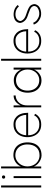

<svg xmlns="http://www.w3.org/2000/svg" viewBox="1357 -2137 786 3540"><g transform="rotate(-90 1750.0 -367.0)"><path d="M100 -740V0H64V-740Z M273 -509V0H237V-509ZM286 -694Q286 -681 278 -672.5Q270 -664 256 -664Q242 -664 234 -672.5Q226 -681 226 -694Q226 -707 234 -715.5Q242 -724 256 -724Q270 -724 278 -715.5Q286 -707 286 -694Z M857 -254Q857 -318 833 -368.5Q809 -419 763.5 -448Q718 -477 656 -477Q602 -477 555 -447.5Q508 -418 480 -367Q452 -316 452 -254Q452 -192 478 -141Q504 -90 551 -60.5Q598 -31 656 -31Q754 -31 805.5 -93Q857 -155 857 -254ZM895 -254Q895 -180 870 -121.5Q845 -63 791 -28.5Q737 6 654 6Q615 6 573 -13Q531 -32 498 -64Q465 -96 451 -133V0H415V-740H451V-376Q480 -443 538 -478Q596 -513 659 -513Q736 -513 789 -478.5Q842 -444 868.5 -385.5Q895 -327 895 -254Z M1224 -474Q1136 -474 1084 -421Q1032 -368 1026 -277H1402Q1402 -326 1381.5 -372.5Q1361 -419 1320.5 -448Q1280 -477 1224 -474ZM1441 -241H1026Q1026 -149 1079 -92Q1132 -35 1224 -35Q1291 -35 1333.5 -62.5Q1376 -90 1392 -130L1421 -113Q1401 -66 1351 -33Q1301 0 1224 0Q1150 0 1097.5 -34Q1045 -68 1018 -126.5Q991 -185 991 -255Q991 -326 1018 -384Q1045 -442 1097.5 -476.5Q1150 -511 1224 -511Q1290 -511 1332 -484Q1374 -457 1393 -427.5Q1412 -398 1419 -376L1420 -374Q1430 -348 1435.5 -312Q1441 -276 1441 -241Z M1760 -509V-471Q1713 -471 1671 -446Q1629 -421 1603 -373.5Q1577 -326 1577 -263V0H1541V-509H1577V-379Q1606 -443 1652.5 -476Q1699 -509 1760 -509Z M2238 -251Q2238 -314 2211 -363Q2184 -412 2139.5 -438.5Q2095 -465 2043 -465Q1983 -465 1939 -437Q1895 -409 1872 -360.5Q1849 -312 1849 -251Q1849 -190 1872 -141Q1895 -92 1939 -64Q1983 -36 2043 -36Q2095 -36 2139.5 -63Q2184 -90 2211 -139Q2238 -188 2238 -251ZM2273 0H2237V-132Q2226 -100 2198.5 -68.5Q2171 -37 2130 -16Q2089 5 2041 5Q1967 5 1915 -29.5Q1863 -64 1837 -122Q1811 -180 1811 -251Q1811 -322 1837 -380Q1863 -438 1915 -472Q1967 -506 2041 -506Q2110 -506 2162 -468Q2214 -430 2237 -370V-509H2273Z M2436 -740V0H2400V-740Z M2766 -474Q2678 -474 2626 -421Q2574 -368 2568 -277H2944Q2944 -326 2923.5 -372.5Q2903 -419 2862.5 -448Q2822 -477 2766 -474ZM2983 -241H2568Q2568 -149 2621 -92Q2674 -35 2766 -35Q2833 -35 2875.5 -62.5Q2918 -90 2934 -130L2963 -113Q2943 -66 2893 -33Q2843 0 2766 0Q2692 0 2639.5 -34Q2587 -68 2560 -126.5Q2533 -185 2533 -255Q2533 -326 2560 -384Q2587 -442 2639.5 -476.5Q2692 -511 2766 -511Q2832 -511 2874 -484Q2916 -457 2935 -427.5Q2954 -398 2961 -376L2962 -374Q2972 -348 2977.5 -312Q2983 -276 2983 -241Z M3140 -43Q3109 -64 3091.5 -90Q3074 -116 3067 -137L3100 -148Q3120 -98 3159 -74Q3192 -51 3220.5 -42.5Q3249 -34 3285 -36Q3323 -40 3346 -51Q3367 -61 3379 -69.5Q3391 -78 3398 -92Q3413 -116 3409 -137Q3405 -158 3391 -174Q3380 -188 3352 -203Q3322 -217 3264 -237L3228 -249Q3209 -255 3192 -263.5Q3175 -272 3164 -280Q3142 -296 3126 -317Q3106 -341 3099 -373Q3092 -405 3113 -443Q3135 -478 3170.5 -492.5Q3206 -507 3241 -509Q3277 -511 3317.5 -501.5Q3358 -492 3392 -467Q3413 -451 3428 -435L3403 -411Q3392 -424 3371 -440Q3343 -461 3309 -469Q3275 -477 3243 -475Q3215 -473 3188 -461.5Q3161 -450 3145 -424Q3129 -399 3133 -379Q3137 -359 3153 -340Q3169 -319 3184 -310Q3211 -292 3239 -283L3276 -270Q3339 -249 3371.5 -231.5Q3404 -214 3418 -197Q3435 -175 3442 -143Q3449 -111 3429 -77Q3418 -56 3400 -41.5Q3382 -27 3359 -18Q3344 -12 3324.5 -8Q3305 -4 3287 -2Q3246 1 3211 -8.5Q3176 -18 3140 -43Z"/></g></svg>

Font: SUIT Variable
Style: Regular
Weight: 400
Designer: Sunn Youn; Korean Glyphs from Source Han Sans (Sandoll Communications; Soo-young Jang, Joo-yeon Kang)
Foundry: Sunn
Version: Version 1.150;FEAKit 1.0